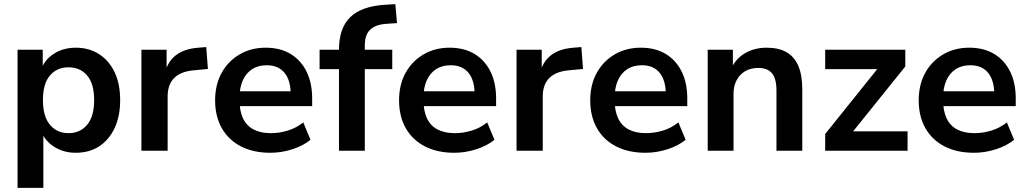

<svg xmlns="http://www.w3.org/2000/svg" viewBox="-20 -730 4974 930"><path d="M65 180V-489H187V-386H177Q192 -437 238.5 -468Q285 -499 347 -499Q411 -499 459.5 -468Q508 -437 535 -380.5Q562 -324 562 -245Q562 -167 535 -109.5Q508 -52 460 -21Q412 10 347 10Q286 10 240 -20.5Q194 -51 178 -100H190V180ZM312 -85Q368 -85 402 -125.5Q436 -166 436 -245Q436 -325 402 -364.5Q368 -404 312 -404Q256 -404 222 -364.5Q188 -325 188 -245Q188 -166 222 -125.5Q256 -85 312 -85Z M665 0V-489H787V-371H777Q791 -431 832 -462.5Q873 -494 941 -499L979 -502L987 -396L915 -389Q854 -383 823 -351.5Q792 -320 792 -263V0Z M1290 10Q1207 10 1147 -21Q1087 -52 1054.5 -109Q1022 -166 1022 -244Q1022 -320 1053.5 -377Q1085 -434 1140.5 -466.5Q1196 -499 1267 -499Q1337 -499 1387 -469Q1437 -439 1464.5 -384Q1492 -329 1492 -253V-216H1123V-288H1404L1388 -273Q1388 -341 1358 -377.5Q1328 -414 1272 -414Q1230 -414 1200.5 -394.5Q1171 -375 1155.5 -339.5Q1140 -304 1140 -255V-248Q1140 -193 1157 -157Q1174 -121 1208 -103Q1242 -85 1292 -85Q1333 -85 1374 -97.5Q1415 -110 1449 -137L1484 -53Q1449 -24 1396 -7Q1343 10 1290 10Z M1622 0V-395H1528V-489H1658L1622 -456V-490Q1622 -594 1676.5 -647Q1731 -700 1846 -707L1895 -710L1903 -618L1857 -615Q1817 -613 1793 -600.5Q1769 -588 1758 -566Q1747 -544 1747 -510V-473L1731 -489H1880V-395H1747V0Z M2181 10Q2098 10 2038 -21Q1978 -52 1945.5 -109Q1913 -166 1913 -244Q1913 -320 1944.5 -377Q1976 -434 2031.5 -466.5Q2087 -499 2158 -499Q2228 -499 2278 -469Q2328 -439 2355.5 -384Q2383 -329 2383 -253V-216H2014V-288H2295L2279 -273Q2279 -341 2249 -377.5Q2219 -414 2163 -414Q2121 -414 2091.5 -394.5Q2062 -375 2046.5 -339.5Q2031 -304 2031 -255V-248Q2031 -193 2048 -157Q2065 -121 2099 -103Q2133 -85 2183 -85Q2224 -85 2265 -97.5Q2306 -110 2340 -137L2375 -53Q2340 -24 2287 -7Q2234 10 2181 10Z M2482 0V-489H2604V-371H2594Q2608 -431 2649 -462.5Q2690 -494 2758 -499L2796 -502L2804 -396L2732 -389Q2671 -383 2640 -351.5Q2609 -320 2609 -263V0Z M3107 10Q3024 10 2964 -21Q2904 -52 2871.5 -109Q2839 -166 2839 -244Q2839 -320 2870.5 -377Q2902 -434 2957.5 -466.5Q3013 -499 3084 -499Q3154 -499 3204 -469Q3254 -439 3281.5 -384Q3309 -329 3309 -253V-216H2940V-288H3221L3205 -273Q3205 -341 3175 -377.5Q3145 -414 3089 -414Q3047 -414 3017.5 -394.5Q2988 -375 2972.5 -339.5Q2957 -304 2957 -255V-248Q2957 -193 2974 -157Q2991 -121 3025 -103Q3059 -85 3109 -85Q3150 -85 3191 -97.5Q3232 -110 3266 -137L3301 -53Q3266 -24 3213 -7Q3160 10 3107 10Z M3408 0V-489H3530V-391H3519Q3541 -444 3587.5 -471.5Q3634 -499 3693 -499Q3752 -499 3790 -477Q3828 -455 3847 -410.5Q3866 -366 3866 -298V0H3741V-292Q3741 -330 3731.5 -354Q3722 -378 3702.5 -389.5Q3683 -401 3653 -401Q3617 -401 3590 -385.5Q3563 -370 3548 -341.5Q3533 -313 3533 -275V0Z M3977 0V-81L4253 -425V-395H3977V-489H4365V-408L4086 -61V-94H4376V0Z M4698 10Q4615 10 4555 -21Q4495 -52 4462.5 -109Q4430 -166 4430 -244Q4430 -320 4461.5 -377Q4493 -434 4548.5 -466.5Q4604 -499 4675 -499Q4745 -499 4795 -469Q4845 -439 4872.5 -384Q4900 -329 4900 -253V-216H4531V-288H4812L4796 -273Q4796 -341 4766 -377.5Q4736 -414 4680 -414Q4638 -414 4608.5 -394.5Q4579 -375 4563.5 -339.5Q4548 -304 4548 -255V-248Q4548 -193 4565 -157Q4582 -121 4616 -103Q4650 -85 4700 -85Q4741 -85 4782 -97.5Q4823 -110 4857 -137L4892 -53Q4857 -24 4804 -7Q4751 10 4698 10Z"/></svg>

Font: Nunito Sans 12pt ExtraLight 12pt
Style: Bold
Weight: 700
Version: Version 3.101;gftools[0.9.27]